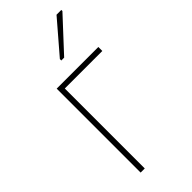

<svg xmlns="http://www.w3.org/2000/svg" viewBox="-244 -808 854 854"><g transform="rotate(-45 183.5 -380.5)"><path d="M83 0V-528H345V-503H109V0ZM186 -602V-611L315 -761H345V-754L204 -602Z"/></g></svg>

Font: Noto Sans SemiCondensed Thin
Style: Regular
Weight: 100
Width: 4
Designer: Monotype Design Team
Foundry: Monotype Imaging Inc.
Version: Version 2.013; ttfautohint (v1.8.4.7-5d5b)